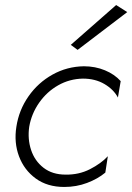

<svg xmlns="http://www.w3.org/2000/svg" viewBox="-20 -733 525 762"><path d="M485 -685 288 -535 261 -555 441 -713ZM96 -230Q89 -181 103.5 -137.5Q118 -94 153 -67Q188 -40 240 -40Q293 -39 337 -61.5Q381 -84 408 -113L398 -48Q368 -23 325.5 -7Q283 9 235 9Q168 9 122 -24.5Q76 -58 55.5 -112.5Q35 -167 45 -230Q55 -296 93 -350.5Q131 -405 188.5 -437Q246 -469 313 -470Q358 -470 396.5 -454Q435 -438 459 -411L448 -346Q431 -378 394.5 -399.5Q358 -421 309 -421Q256 -420 211 -394.5Q166 -369 135.5 -325.5Q105 -282 96 -230Z"/></svg>

Font: Jost* Light
Style: Italic
Weight: 300
Italic angle: -10°
Version: Version 3.7